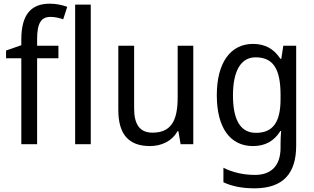

<svg xmlns="http://www.w3.org/2000/svg" viewBox="-20 -785 1709 1045"><path d="M298 -468V-536H182V-572C182 -659 204 -693 255 -693C279 -693 304 -687 324 -680L346 -748C320 -757 288 -765 251 -765C147 -765 96 -703 96 -570V-539L13 -510V-468H96V0H182V-468Z M474 0V-760H389V0Z M1032 -536H947V-255C947 -129 912 -63 810 -63C742 -63 710 -106 710 -195V-536H624V-186C624 -56 679 10 796 10C858 10 916 -16 946 -71H951L963 0H1032Z M1357 -546C1234 -546 1160 -443 1160 -267C1160 -89 1233 10 1357 10C1423 10 1472 -17 1506 -72H1510C1508 -53 1507 -18 1507 0V19C1507 117 1456 167 1368 167C1304 167 1245 153 1196 128V207C1243 229 1298 240 1365 240C1521 240 1592 159 1592 8V-536H1522L1511 -465H1506C1470 -521 1420 -546 1357 -546ZM1371 -473C1465 -473 1507 -413 1507 -268V-246C1507 -119 1465 -62 1373 -62C1290 -62 1248 -130 1248 -266C1248 -399 1291 -473 1371 -473Z"/></svg>

Font: Noto Sans Arabic UI SmCn
Style: Regular
Weight: 400
Width: 4
Designer: Monotype Design Team, Nadine Chahine and Nizar Qandah
Foundry: Monotype Imaging Inc.
Version: Version 2.010